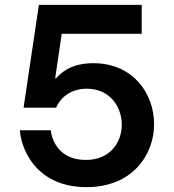

<svg xmlns="http://www.w3.org/2000/svg" viewBox="-20 -760 714 790"><path d="M336 10C523 10 614 -121 614 -249C614 -377 526 -500 364 -500C264 -500 225 -453 211 -438H207L234 -621H563V-740H140L77 -317H211C211 -317 239 -395 337 -395C432 -395 481 -321 481 -247C481 -174 433 -102 334 -102C197 -102 189 -224 189 -224H62C64 -164 117 10 336 10Z"/></svg>

Font: Be Vietnam Pro SemiBold
Style: Regular
Weight: 600
Designer: Lam Bao, Tony Le, Vietanh Nguyen
Foundry: Yellow Type Foundry
Version: Version 1.002